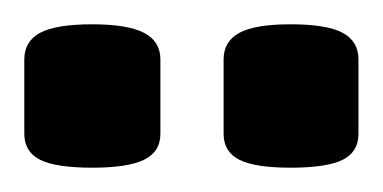

<svg xmlns="http://www.w3.org/2000/svg" viewBox="-20 -725 315 158"><path d="M219 -587Q190 -587 177 -593.5Q164 -600 164 -615V-676Q164 -691 177 -698Q190 -705 219 -705Q249 -705 262 -698Q275 -691 275 -676V-615Q275 -600 262 -593.5Q249 -587 219 -587ZM56 -587Q26 -587 13 -593.5Q0 -600 0 -615V-676Q0 -691 13 -698Q26 -705 56 -705Q85 -705 98.5 -698Q112 -691 112 -676V-615Q112 -600 98.5 -593.5Q85 -587 56 -587Z"/></svg>

Font: Asap Condensed SemiBold
Style: Regular
Weight: 600
Width: 3
Designer: Pablo Cosgaya
Foundry: Omnibus-Type
Version: Version 3.001; ttfautohint (v1.8.4.7-5d5b)